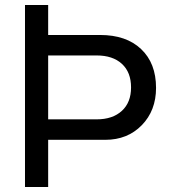

<svg xmlns="http://www.w3.org/2000/svg" viewBox="-20 -749 685 769"><path d="M172.9 -271H367.2Q431.2 -271 468.3 -305.2Q504.9 -338.9 504.9 -398.9Q504.9 -459.5 468.3 -493.2Q431.6 -526.9 367.2 -526.9H172.9ZM172.9 -189V0H80.1V-729H172.9V-608.9H380.9Q485.4 -608.9 544.9 -552.7Q605 -496.1 605 -397Q605 -306.2 547.9 -247.6Q490.7 -189 401.9 -189Z"/></svg>

Font: Miedinger*
Style: Book
Weight: 400
Version: Version 001.000